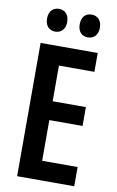

<svg xmlns="http://www.w3.org/2000/svg" viewBox="-99 -961 616 1013"><g transform="rotate(10 209.0 -454.0)"><path d="M79 -847C79 -807 102 -786 133 -786C165 -786 187 -808 187 -847C187 -886 165 -908 133 -908C102 -908 79 -887 79 -847ZM254 -847C254 -808 275 -786 308 -786C340 -786 362 -808 362 -847C362 -886 340 -908 308 -908C276 -908 254 -887 254 -847ZM374 0V-103H184V-321H362V-422H184V-613H374V-714H68V0Z"/></g></svg>

Font: Noto Sans Georgian ExtraCondensed SemiBold
Style: Regular
Weight: 600
Width: 2
Designer: Monotype Design Team, Akaki Razmadze
Foundry: Google LLC
Version: Version 2.005